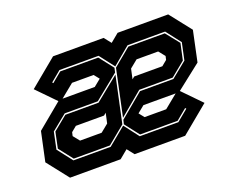

<svg xmlns="http://www.w3.org/2000/svg" viewBox="-91 -702 1077 865"><g transform="rotate(-20 447.5 -270.0)"><path d="M112 0 31 -103 61 -243 185.5 -346H356.5L396.5 -378.5L394.5 -368L370 -398.5H266.5L188 -334.5L94.5 -430.5L227 -540H469.5L496 -506.5L536.5 -540H779L860 -437L829 -291L705.5 -194H534.5L494.5 -161.5L496.5 -172L521 -141.5H624.5L703 -205.5L796.5 -109.5L664 0H421.5L395 -33.5L354.5 0ZM153 -68H331.5L417 -138.5L471 -68H656L710.5 -113L706.5 -117.5L655 -75H475L422 -143L427 -163L541.5 -258.5H701.5L776.5 -319.5L794 -401.5L739.5 -472H559.5L475 -401.5L420.5 -472H233L183 -430.5L187 -426L234 -465H416.5L469.5 -397L464.5 -375.5L347 -280.5H188.5L114.5 -220.5L97.5 -139.5ZM157 -75 105 -141.5 121 -218 189 -273.5H348L463 -366.5L415.5 -145L330.5 -75ZM428.5 -172 476 -395 560.5 -465H735.5L787 -400.5L770 -322L701 -265.5H540.5ZM211.5 -141.5H315L352.5 -172L363 -220L351.5 -210.5H216.5L191 -189.5L187 -172ZM528 -320 539.5 -329.5H674.5L700 -350.5L704 -368L679.5 -398.5H576L538.5 -368Z"/></g></svg>

Font: Tourney ExtraBold
Style: Italic
Weight: 800
Italic angle: -12°
Version: Version 1.015